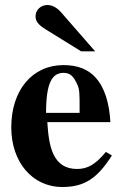

<svg xmlns="http://www.w3.org/2000/svg" viewBox="-20 -733 484 767"><path d="M298 -282H164C164 -402 188 -442 234 -442C263 -442 275 -425 289 -395C298 -376 298 -355 298 -303ZM403 -126C362 -77 331 -58 288 -58C190 -58 175 -150 169 -245H421C417 -319 399 -382 362 -423C333 -455 292 -473 234 -473C109 -473 25 -373 25 -224C25 -87 108 14 229 14C314 14 367 -17 427 -112ZM360 -528 223 -685C207 -703 188 -713 169 -713C143 -713 122 -693 122 -668C122 -648 133 -634 162 -616L304 -528Z"/></svg>

Font: XITS
Style: Bold
Weight: 700
Designer: MicroPress Inc., with final additions and corrections provided by Coen Hoffman, Elsevier (retired)
Version: Version 1.302